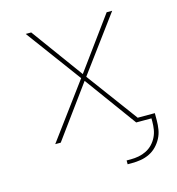

<svg xmlns="http://www.w3.org/2000/svg" viewBox="-104 -610 808 875"><g transform="rotate(-15 300.0 -173.0)"><path d="M391 174V156H411Q430 156 448.5 152.5Q467 149 484 140.5Q501 132 514 118.5Q527 105 535.5 88Q544 71 547 52.5Q550 34 550 15V0H478L300 -244L122 0H96L288 -260L96 -520H122L300 -276L478 -520H504L312 -260L491 -18V-19H571V15Q571 36 567.5 57.5Q564 79 554 98Q544 117 529 132.5Q514 148 494.5 157.5Q475 167 454 170.5Q433 174 411 174Z"/></g></svg>

Font: Iosevka SS04 Thin Extended
Style: Regular
Weight: 100
Width: 7
Monospace: yes
Designer: Belleve Invis
Foundry: Belleve Invis
Version: Version 19.0.0; ttfautohint (v1.8.4)